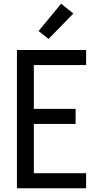

<svg xmlns="http://www.w3.org/2000/svg" viewBox="-20 -1001 540 1021"><path d="M70 0V-735H438V-655H160V-422H382V-342H160V-80H438V0ZM238 -794 185 -836 305 -981 370 -929Z"/></svg>

Font: Iosevka Term Medium
Style: Regular
Weight: 500
Monospace: yes
Designer: Belleve Invis
Foundry: Belleve Invis
Version: Version 26.3.1